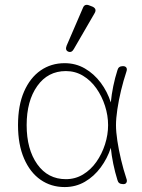

<svg xmlns="http://www.w3.org/2000/svg" viewBox="-20 -746 574 778"><path d="M242 12Q187 12 144.5 -17.5Q102 -47 77.5 -103.5Q53 -160 53 -239Q53 -319 77.5 -375Q102 -431 144.5 -460.5Q187 -490 242 -490Q287 -490 324 -468.5Q361 -447 388 -411Q415 -375 429 -331Q432 -363 439 -397Q446 -431 456 -462Q460 -478 478 -478Q488 -478 492 -472Q496 -466 492 -455Q480 -419 470.5 -379.5Q461 -340 455.5 -303Q450 -266 450 -239Q450 -212 455.5 -175.5Q461 -139 470.5 -99Q480 -59 492 -23Q496 -13 492.5 -6.5Q489 0 481 0H478Q460 0 456 -16Q446 -48 439 -82Q432 -116 429 -147Q415 -104 388 -67.5Q361 -31 324 -9.5Q287 12 242 12ZM247 -20Q285 -20 316.5 -39Q348 -58 370.5 -90Q393 -122 405.5 -161Q418 -200 418 -239Q418 -278 405.5 -317Q393 -356 370.5 -388Q348 -420 316.5 -439Q285 -458 247 -458Q174 -458 131 -397.5Q88 -337 88 -239Q88 -141 131 -80.5Q174 -20 247 -20ZM279 -547Q270 -531 256 -537Q243 -543 250 -561L316 -714Q323 -732 342 -724L355 -719Q374 -710 363 -692Z"/></svg>

Font: Zen Maru Gothic Light
Style: Regular
Weight: 300
Designer: Yoshimichi Ohira
Foundry: Positype
Version: Version 1.001